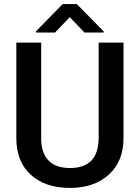

<svg xmlns="http://www.w3.org/2000/svg" viewBox="-20 -922 692 952"><path d="M494.1 -766.1V-760.7H398.9L325.7 -836.9L252.9 -760.7H158.7V-767.1L291 -901.9H360.8ZM592.3 -710.9V-235.8Q592.3 -122.6 519.8 -56.4Q447.3 9.8 326.7 9.8Q204.6 9.8 132.8 -55.4Q61 -120.6 61 -236.3V-710.9H184.1V-235.4Q184.1 -164.1 220.2 -126.5Q256.3 -88.9 326.7 -88.9Q469.2 -88.9 469.2 -239.3V-710.9Z"/></svg>

Font: TypoPRO Roboto
Style: Regular
Weight: 500
Designer: Google
Version: Version 2.136; 2016